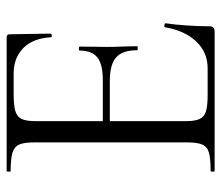

<svg xmlns="http://www.w3.org/2000/svg" viewBox="-64 -601 665 577"><g transform="rotate(-90 268.5 -312.5)"><path d="M462 0H43Q41 0 41 -6Q41 -12 43 -12Q80 -12 98 -17Q116 -22 122.5 -37Q129 -52 129 -81V-544Q129 -573 122.5 -587.5Q116 -602 98 -607.5Q80 -613 43 -613Q41 -613 41 -619Q41 -625 43 -625H445Q454 -625 454 -616L456 -493Q456 -490 450.5 -489.5Q445 -489 445 -492Q442 -546 412.5 -575Q383 -604 336 -604H275Q241 -604 223.5 -599Q206 -594 199.5 -580Q193 -566 193 -539V-85Q193 -59 199.5 -45Q206 -31 222.5 -26Q239 -21 272 -21H352Q400 -21 432.5 -55.5Q465 -90 475 -149Q475 -152 481 -151Q487 -150 487 -147Q483 -121 480.5 -84Q478 -47 478 -15Q478 0 462 0ZM406 -233Q406 -277 384.5 -296Q363 -315 313 -315H163V-336H316Q364 -336 384.5 -352.5Q405 -369 405 -406Q405 -408 411 -408Q417 -408 417 -406Q417 -376 416.5 -359.5Q416 -343 416 -325Q416 -302 417 -280Q418 -258 418 -233Q418 -231 412 -231Q406 -231 406 -233Z"/></g></svg>

Font: Cormorant Light
Style: Regular
Weight: 400
Version: Version 4.000